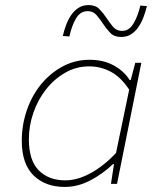

<svg xmlns="http://www.w3.org/2000/svg" viewBox="-20 -726 640 758"><path d="M236 12Q159 12 112.5 -33.5Q66 -79 66 -170Q66 -233 86 -291Q106 -349 142 -393Q178 -437 227 -463.5Q276 -490 334 -490Q388 -490 428.5 -468Q469 -446 492 -410H496L514 -478H538L442 0H418L430 -78H426Q385 -39 336 -13.5Q287 12 236 12ZM238 -14Q286 -14 338 -42.5Q390 -71 438 -122L490 -372Q457 -422 417 -443Q377 -464 332 -464Q281 -464 237.5 -439Q194 -414 162 -373.5Q130 -333 112 -281.5Q94 -230 94 -176Q94 -93 133 -53.5Q172 -14 238 -14ZM458 -580Q431 -580 415.5 -596Q400 -612 387.5 -631Q375 -650 361.5 -666Q348 -682 326 -682Q297 -682 280 -653Q263 -624 254 -582L228 -584Q233 -606 241 -627.5Q249 -649 261 -666.5Q273 -684 290 -695Q307 -706 330 -706Q357 -706 372.5 -690Q388 -674 400.5 -655Q413 -636 426.5 -620Q440 -604 462 -604Q490 -604 507.5 -634Q525 -664 534 -704L560 -702Q555 -681 547 -659.5Q539 -638 527 -620Q515 -602 498 -591Q481 -580 458 -580Z"/></svg>

Font: Source Code Pro ExtraLight
Style: Italic
Weight: 200
Italic angle: -11°
Monospace: yes
Designer: Paul D. Hunt, Teo Tuominen
Foundry: Adobe Systems Incorporated
Version: Version 1.050;PS 1.000;hotconv 16.6.51;makeotf.lib2.5.65220